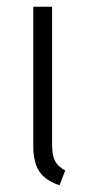

<svg xmlns="http://www.w3.org/2000/svg" viewBox="-20 -543 262 571"><path d="M135 -113Q135 -81 143.5 -64.5Q152 -48 174 -36L157 8Q115 -6 97 -33Q79 -60 79 -109V-523H135Z"/></svg>

Font: Fira Sans Extra Condensed Light
Style: Regular
Weight: 300
Width: 1
Designer: Carrois Corporate & Edenspiekermann AG
Foundry: Carrois Corporate GbR & Edenspiekermann AG
Version: Version 4.203